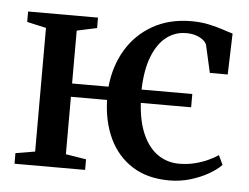

<svg xmlns="http://www.w3.org/2000/svg" viewBox="-45 -603 867 669"><g transform="rotate(5 389.0 -268.0)"><path d="M570 11Q492.5 11 439.8 -22.8Q387 -56.5 359.2 -115.2Q331.5 -174 329.5 -249.5H203V-48.5L274.5 -37V0H27.5V-37L95.5 -48.5V-481L28.5 -496V-532.5H273V-496L203 -481V-296H330.5Q337.5 -368.5 371.5 -425.5Q405.5 -482.5 463.5 -515.5Q521.5 -548.5 599 -548.5Q633 -548.5 661.2 -542.2Q689.5 -536 710.8 -528.8Q732 -521.5 745 -518L740.5 -374.5H678L656.5 -469.5Q654.5 -478 645 -486.2Q635.5 -494.5 620 -500Q604.5 -505.5 584 -505.5Q545.5 -505.5 515.2 -482.2Q485 -459 466.5 -412.5Q448 -366 446 -296H623.5V-249.5H447.5Q451.5 -184 471.5 -139.5Q491.5 -95 524.2 -72.5Q557 -50 599 -50Q626.5 -50 652 -56.2Q677.5 -62.5 698.8 -72.2Q720 -82 734.5 -92L750 -59Q734.5 -42.5 706.2 -26.2Q678 -10 642.8 0.5Q607.5 11 570 11Z"/></g></svg>

Font: Merriweather 72pt Medium
Style: Regular
Weight: 500
Version: Version 2.100